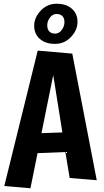

<svg xmlns="http://www.w3.org/2000/svg" viewBox="-20 -963 556 1028"><path d="M353 -10 330 -149 181 -143 143 45 3 33 182 -692 367 -676 498 2ZM265 -561 202 -250 314 -254ZM233 -828Q233 -806 244 -794.5Q255 -783 275.5 -783Q296 -783 310.5 -802.5Q325 -822 325 -844Q325 -866 314 -877Q303 -888 282.5 -888Q262 -888 247.5 -869Q233 -850 233 -828ZM395 -846Q395 -802 360 -765Q325 -728 274.5 -728Q224 -728 193.5 -754.5Q163 -781 163 -825Q163 -869 198 -906Q233 -943 283.5 -943Q334 -943 364.5 -916.5Q395 -890 395 -846Z"/></svg>

Font: Boogaloo
Style: Regular
Weight: 400
Designer: John Vargas Beltran
Foundry: John Vargas Beltran
Version: Version 1.002